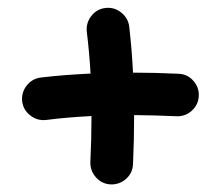

<svg xmlns="http://www.w3.org/2000/svg" viewBox="-20 -472 574 499"><path d="M37.6 -208.5Q35.2 -231.4 49.3 -249.5Q63.5 -267.6 85.9 -270.5Q119.1 -274.4 151.4 -276.9Q183.6 -279.3 215.3 -280.8Q213.9 -307.6 211.4 -334.7Q209 -361.8 205.6 -389.2Q203.1 -412.1 217.3 -430.4Q231.4 -448.7 253.9 -451.2Q276.4 -454.1 294.7 -439.7Q313 -425.3 315.9 -402.8Q319.3 -372.1 321.8 -342.3Q324.2 -312.5 325.7 -283.2Q384.3 -283.2 443.4 -280.3Q466.3 -279.8 481.9 -262.7Q497.6 -245.6 496.6 -222.7Q495.6 -199.7 478.5 -184.3Q461.4 -168.9 438.5 -169.9Q382.3 -172.4 328.6 -172.9Q328.6 -108.9 325.7 -45.4Q324.7 -22.5 307.9 -7.3Q291 7.8 268.1 7.3Q245.1 6.3 229.7 -10.7Q214.4 -27.8 214.8 -50.3Q217.8 -111.3 217.8 -170.4Q188.5 -168.9 159.2 -166.5Q129.9 -164.1 99.6 -160.2Q77.1 -157.7 58.8 -171.9Q40.5 -186 37.6 -208.5Z"/></svg>

Font: Mikhak-DS2-FD SemiBold
Style: Regular
Weight: 600
Designer: Amin Abedi
Version: Version 3.2